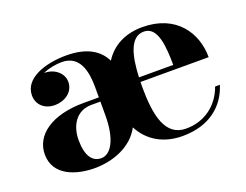

<svg xmlns="http://www.w3.org/2000/svg" viewBox="-82 -627 1015 793"><g transform="rotate(-20 425.5 -230.0)"><path d="M73.5 -361C73.5 -317.5 107 -291 150 -291C190 -291 234 -315.5 234 -363C234 -401.5 197.5 -431 155 -431C154 -431 153 -431 152 -431C179.5 -443.5 211.5 -448.5 236 -448.5C316 -448.5 330.5 -371.5 330.5 -304.5V-259H263.5C121.5 -259 40 -197.5 40 -113.5C40 -19.5 136 10 215 10C298 10 382.5 -23 420 -94.5C455.5 -26.5 520.5 9.5 602 9.5C722 9.5 792 -53.5 818 -137H797C772 -65.5 710.5 -14.5 626 -14.5C534.5 -14.5 513.5 -111.5 513.5 -240.5C513.5 -247 514 -253.5 514 -260H813.5C813.5 -369 744.5 -470.5 597.5 -470.5C523 -470.5 464.5 -440.5 429 -384.5C406 -432 356.5 -468 262.5 -468C169 -468 73.5 -435.5 73.5 -361ZM665 -280H514.5C518.5 -376 538 -451 597.5 -451C659 -451 664.5 -359.5 665 -280ZM254.5 -19.5C216.5 -19.5 191.5 -51 191.5 -122C191.5 -182.5 222.5 -240.5 291 -240.5H330.5V-180.5C330.5 -73.5 296.5 -19.5 254.5 -19.5Z"/></g></svg>

Font: Bodoni* 11pt
Style: Bold
Weight: 700
Version: Version 2.3